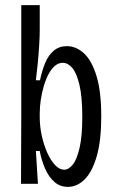

<svg xmlns="http://www.w3.org/2000/svg" viewBox="-20 -717 458 749"><path d="M245 12Q214 12 192 -7.5Q170 -27 156 -59Q142 -91 135 -128H120L128 0H62L63 -270V-697H135V-599Q135 -577 133 -543Q131 -509 127.5 -472Q124 -435 120 -404H136Q144 -442 156.5 -472Q169 -502 190 -519.5Q211 -537 241 -537Q277 -537 307.5 -509Q338 -481 356.5 -420.5Q375 -360 375 -263Q375 -169 357.5 -108Q340 -47 310.5 -17.5Q281 12 245 12ZM230 -55Q248 -55 264 -75Q280 -95 290.5 -140.5Q301 -186 301 -261Q301 -339 290 -385.5Q279 -432 262 -452Q245 -472 225 -472Q208 -472 194 -460Q180 -448 169 -427Q158 -406 150.5 -380Q143 -354 139 -327Q135 -300 135 -275V-261Q135 -224 143 -187.5Q151 -151 164.5 -121Q178 -91 195 -73Q212 -55 230 -55Z"/></svg>

Font: Bricolage Grotesque 24pt Condensed Light
Style: Regular
Weight: 300
Width: 3
Designer: Mathieu Triay
Foundry: Atelier Triay
Version: Version 1.001;gftools[0.9.33.dev8+g029e19f]